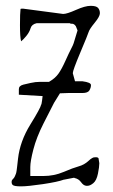

<svg xmlns="http://www.w3.org/2000/svg" viewBox="-20 -454 396 671"><path d="M61.5 -158.2 86.9 -164.1Q104 -168 121.1 -168H151.4L154.3 -169.9Q172.9 -180.7 184.1 -196.3Q195.3 -211.9 208.5 -241.2Q221.7 -270.5 228.5 -283.4Q235.4 -296.4 237.3 -302.7L251 -347.7L245.1 -362.3Q239.3 -371.1 231.4 -371.1H227.5Q225.6 -372.1 223.6 -373H108.4Q90.8 -369.1 86.9 -355.5Q83 -341.8 71.8 -328.1Q60.5 -314.5 53.7 -309.6Q49.8 -324.2 49.8 -366.2Q49.8 -408.2 51.8 -422.9Q56.2 -424.3 60.5 -423.8L200.2 -405.3H201.2Q213.9 -405.3 245.6 -419.4Q277.3 -433.6 296.9 -433.6Q316.4 -433.6 322.8 -426.3Q329.1 -418.9 329.1 -407.7Q329.1 -396.5 311 -374.5Q293 -352.5 290 -342.8Q287.1 -333 260.7 -270.5Q234.4 -208 234.4 -198.2Q234.4 -198.2 242.2 -169.9H268.6Q297.9 -166 297.9 -156.7Q297.9 -147.5 292.5 -138.2Q287.1 -128.9 267.6 -128.9Q267.6 -128.9 240.2 -128.9H217.8L189.5 -127.9L168.9 -94.7Q156.2 -70.3 131.8 -22Q107.4 26.4 96.7 67.9Q85.9 109.4 85.9 129.9V161.1H131.8Q168.9 161.1 202.1 147Q235.4 132.8 254.9 127.4Q274.4 122.1 289.1 108.4Q304.2 94.2 312.5 95.7Q320.3 94.7 324.2 98.6L327.1 116.2Q327.1 128.9 322.3 152.8Q317.4 176.8 306.2 186Q294.9 195.3 286.1 195.3H281.2Q271.5 194.3 263.2 182.6Q254.9 170.9 240.2 168L239.3 167L204.1 173.8H203.1Q182.6 181.6 129.9 189.5Q77.1 197.3 53.2 197.3Q29.3 197.3 24.4 192.4Q20.5 188.5 20.5 182.6Q20.5 176.8 22.9 174.3Q25.4 171.9 27.8 168.9Q30.3 166 32.2 161.6Q34.2 157.2 35.6 153.3Q37.1 149.4 38.1 142.1Q39.1 134.8 39.6 130.4Q40 126 41.3 115.7Q42.5 105.5 43 100.6Q49.8 40 85.9 -18.6Q122.1 -77.1 124 -88.9L125 -89.8V-90.8Q126 -96.7 127 -102.5L128.9 -118.2L45.9 -123V-142.6Q45.9 -148.4 49.8 -152.3Q53.7 -156.2 61.5 -158.2Z"/></svg>

Font: Drukaatie burti
Style: Thin
Weight: 100
Version: Version 0.14